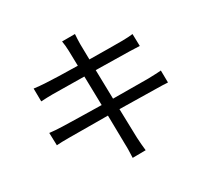

<svg xmlns="http://www.w3.org/2000/svg" viewBox="-138 -962 1277 1179"><g transform="rotate(-20 500.0 -373.0)"><path d="M107 -274 125 -187C146 -193 174 -198 213 -205C262 -214 369 -232 482 -251L521 -49C528 -19 531 11 536 45L627 28C618 0 610 -34 603 -63L562 -264L808 -303C845 -309 877 -314 898 -316L882 -400C860 -394 832 -388 793 -380L547 -338L507 -539L740 -576C766 -580 797 -584 812 -586L795 -670C778 -665 753 -658 724 -653C682 -645 590 -630 493 -614L472 -722C469 -744 464 -772 463 -791L373 -775C380 -755 387 -733 392 -707L413 -602C319 -587 232 -574 193 -570C161 -566 135 -564 110 -563L127 -473C157 -480 180 -485 208 -490L428 -526L468 -325C354 -307 245 -290 195 -283C169 -279 130 -275 107 -274Z"/></g></svg>

Font: Noto Sans HK
Style: Regular
Weight: 400
Designer: Ryoko NISHIZUKA 西塚涼子 (kana, bopomofo & ideographs); Paul D. Hunt (Latin, Greek & Cyrillic); Sandoll Communications 산돌커뮤니
Foundry: Adobe
Version: Version 2.004;hotconv 1.0.118;makeotfexe 2.5.65603